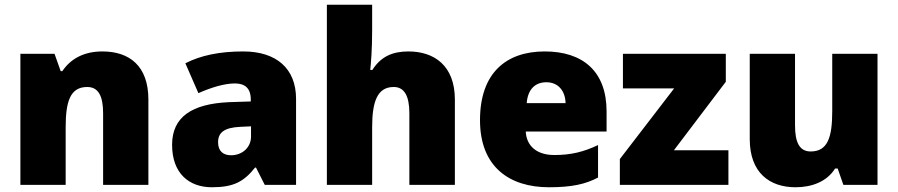

<svg xmlns="http://www.w3.org/2000/svg" viewBox="-20 -780 3788 810"><path d="M412 -563C334 -563 278 -532 243 -480H236L210 -553H66V0H257V-242C257 -352 276 -413 348 -413C395 -413 415 -375 415 -302V0H606V-360C606 -502 526 -563 412 -563Z M1006 -563C906 -563 826 -546 762 -513L817 -387C871 -411 927 -428 971 -428C1012 -428 1038 -409 1038 -360V-352L946 -349C790 -342 706 -287 706 -169C706 -48 778 10 874 10C966 10 1009 -14 1056 -73H1060L1097 0H1229V-363C1229 -491 1146 -563 1006 -563ZM995 -245 1039 -247V-204C1039 -157 1001 -125 955 -125C922 -125 900 -142 900 -180C900 -220 925 -242 995 -245Z M1550 -652V-760H1359V0H1550V-243C1550 -352 1572 -413 1641 -413C1686 -413 1707 -375 1707 -302V0H1899V-360C1899 -503 1812 -563 1703 -563C1637 -563 1587 -542 1551 -485H1542C1545 -514 1550 -570 1550 -652Z M2278 -563C2115 -563 2005 -472 2005 -273C2005 -76 2129 10 2296 10C2392 10 2450 -3 2503 -31V-168C2442 -139 2388 -126 2319 -126C2241 -126 2201 -167 2198 -225H2539V-310C2539 -479 2439 -563 2278 -563ZM2285 -433C2337 -433 2365 -394 2366 -345H2202C2207 -406 2240 -433 2285 -433Z M3053 0V-146H2823L3042 -435V-553H2608V-407H2824L2595 -109V0Z M3682 -553H3491V-311C3491 -201 3472 -141 3400 -141C3353 -141 3334 -179 3334 -251V-553H3143V-193C3143 -51 3227 10 3336 10C3404 10 3468 -13 3503 -69H3514L3538 0H3682Z"/></svg>

Font: Noto Sans Lao UI Blk
Style: Regular
Weight: 900
Designer: Monotype Design Team
Foundry: Monotype Imaging Inc.
Version: Version 2.000